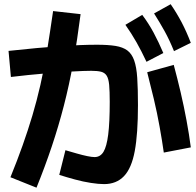

<svg xmlns="http://www.w3.org/2000/svg" viewBox="-20 -863 920 900"><path d="M666.7 -573.3Q643.3 -623.3 620 -664.4Q596.7 -705.6 567.8 -746.7L646.7 -793.3Q676.7 -753.3 700 -710Q723.3 -666.7 745.6 -614.4ZM795.6 -623.3Q774.4 -675.6 751.7 -716.7Q728.9 -757.8 702.2 -800L780 -843.3Q808.9 -801.1 831.7 -757.8Q854.4 -714.4 874.4 -662.2ZM28.9 -32.2Q61.1 -111.1 86.1 -181.7Q111.1 -252.2 131.7 -321.1Q152.2 -390 169.4 -465Q186.7 -540 200.6 -625.6Q214.4 -711.1 228.9 -811.1L357.8 -796.7Q342.2 -675.6 323.3 -570Q304.4 -464.4 279.4 -367.8Q254.4 -271.1 222.8 -176.7Q191.1 -82.2 151.1 16.7ZM747.8 -147.8Q740 -203.3 728.3 -268.3Q716.7 -333.3 701.1 -398.9Q685.6 -464.4 670 -524.4L794.4 -558.9Q811.1 -496.7 826.7 -430.6Q842.2 -364.4 854.4 -298.3Q866.7 -232.2 874.4 -172.2ZM257.8 -43.3 286.7 -158.9Q313.3 -151.1 340.6 -143.3Q367.8 -135.6 389.4 -131.1Q411.1 -126.7 423.3 -126.7Q450 -126.7 465 -151.1Q480 -175.6 487.2 -232.2Q494.4 -288.9 494.4 -385.6Q494.4 -435.6 491.7 -465Q488.9 -494.4 480 -508.3Q471.1 -522.2 453.9 -526.7Q436.7 -531.1 407.8 -531.1Q374.4 -531.1 318.3 -527.8Q262.2 -524.4 188.3 -518.3Q114.4 -512.2 31.1 -502.2L20 -624.4Q164.4 -640 262.8 -646.7Q361.1 -653.3 434.4 -653.3Q486.7 -653.3 521.1 -647.8Q555.6 -642.2 576.7 -626.7Q597.8 -611.1 608.9 -580Q620 -548.9 623.3 -497.8Q626.7 -446.7 626.7 -370Q626.7 -235.6 611.7 -155Q596.7 -74.4 561.1 -37.2Q525.6 0 467.8 0Q442.2 0 406.1 -5.6Q370 -11.1 331.1 -21.7Q292.2 -32.2 257.8 -43.3Z"/></svg>

Font: Paperlogy 7 Bold
Style: Regular
Weight: 700
Designer: redesigned by Lee Juim, glyphs from Gmarket Sans & Montserrat
Foundry: PT&
Version: Version 1.001